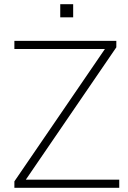

<svg xmlns="http://www.w3.org/2000/svg" viewBox="-20 -901 615 921"><path d="M49 0V-31L499 -689V-666H49V-705H538V-674L88 -16V-39H552V0ZM269 -818V-881H331V-818Z"/></svg>

Font: Nunito Sans 12pt ExtraLight
Style: Regular
Weight: 200
Designer: Vernon Adams
Foundry: Vernon Adams
Version: Version 3.101;gftools[0.9.27]